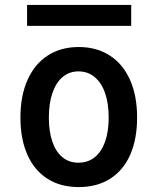

<svg xmlns="http://www.w3.org/2000/svg" viewBox="-20 -751 640 780"><path d="M63 -273.5Q63 -362 92 -426.8Q121 -491.5 174.5 -525.8Q228 -560 300 -560Q372 -560 425.5 -525.8Q479 -491.5 508 -427Q537 -362.5 537 -273.5Q537 -187 509.5 -123.5Q482 -60 428.5 -25.5Q375 9 300 9Q225 9 171.8 -25.5Q118.5 -60 90.8 -123.5Q63 -187 63 -273.5ZM421.5 -273.5Q421.5 -331 406.8 -373.2Q392 -415.5 364.2 -438.2Q336.5 -461 299 -461Q261.5 -461 234.5 -438.2Q207.5 -415.5 193 -373.2Q178.5 -331 178.5 -273.5Q178.5 -216.5 192.8 -175.2Q207 -134 234 -112Q261 -90 298.5 -90Q337 -90 364.8 -112.2Q392.5 -134.5 407 -175.8Q421.5 -217 421.5 -273.5ZM90 -731H513V-646H90Z"/></svg>

Font: JuliaMono SemiBold
Style: Regular
Weight: 600
Monospace: yes
Designer: cormullion
Foundry: corm
Version: Version 0.055; ttfautohint (v1.8.4)